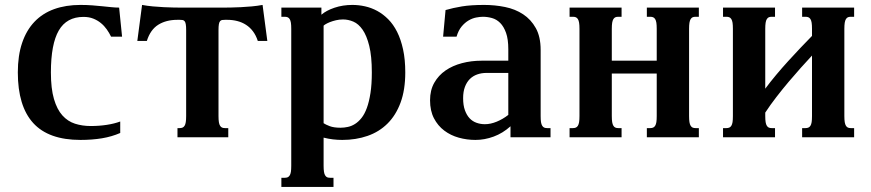

<svg xmlns="http://www.w3.org/2000/svg" viewBox="-20 -549 3485 768"><path d="M342.8 -44.9Q376.5 -44.9 407 -49.6Q437.5 -54.2 460.9 -63V-17.1Q427.2 -2.4 387.7 4.2Q348.1 10.7 301.8 10.7Q174.3 10.7 112.8 -56.9Q51.3 -124.5 51.3 -259.3Q51.3 -326.7 68.4 -377.2Q85.4 -427.7 117.7 -461.7Q149.9 -495.6 196.5 -512.5Q243.2 -529.3 301.8 -529.3Q327.1 -529.3 349.1 -527.6Q371.1 -525.9 390.1 -523.9Q409.2 -522 425.8 -520.3Q442.4 -518.6 456.5 -518.6L468.3 -402.3H424.3Q417 -417.5 407 -431.6Q397 -445.8 383.5 -456.8Q370.1 -467.8 353 -474.6Q335.9 -481.4 314 -481.4Q246.6 -481.4 215.1 -427Q183.6 -372.6 183.6 -259.3Q183.6 -194.8 195.8 -153.1Q208 -111.3 229.5 -87.4Q251 -63.5 280 -54.2Q309.1 -44.9 342.8 -44.9Z M724.6 -428.7Q724.6 -443.8 723.1 -452.1Q721.7 -460.4 718.3 -464.4Q714.8 -468.3 710 -469Q705.1 -469.7 698.7 -469.7H689.5Q644.5 -469.7 613 -450Q581.5 -430.2 567.4 -385.3H529.3L548.3 -529.3Q569.3 -525.4 591.3 -523.4Q613.3 -521.5 635.3 -520.3Q657.2 -519 678.2 -518.8Q699.2 -518.6 717.8 -518.6H860.8Q879.4 -518.6 900.4 -518.8Q921.4 -519 943.4 -520.3Q965.3 -521.5 987.3 -523.4Q1009.3 -525.4 1030.3 -529.3L1049.3 -385.3H1011.2Q1003.9 -407.7 991.9 -423.6Q980 -439.5 964.1 -449.7Q948.2 -460 929.2 -464.8Q910.2 -469.7 889.2 -469.7H879.9Q873 -469.7 868.4 -469Q863.8 -468.3 860.4 -464.4Q856.9 -460.4 855.5 -452.1Q854 -443.8 854 -428.7V-85Q854 -69.8 855.5 -60.5Q856.9 -51.3 860.4 -45.9Q863.8 -40.5 868.4 -38.6Q873 -36.6 879.9 -36.6H893.1V0H689.9V-36.6H698.7Q705.1 -36.6 710 -38.6Q714.8 -40.5 718.3 -45.9Q721.7 -51.3 723.1 -60.5Q724.6 -69.8 724.6 -85Z M1274.4 -56.2Q1282.2 -50.8 1298.8 -44.4Q1315.4 -38.1 1342.3 -38.1Q1356.4 -38.1 1371.3 -41.3Q1386.2 -44.4 1400.1 -53.2Q1414.1 -62 1426.3 -77.4Q1438.5 -92.8 1447.5 -117.4Q1456.5 -142.1 1461.9 -177Q1467.3 -211.9 1467.3 -259.3Q1467.3 -324.2 1457 -365.5Q1446.8 -406.7 1430.4 -430.2Q1414.1 -453.6 1393.6 -462.4Q1373 -471.2 1352.1 -471.2Q1337.4 -471.2 1324 -468Q1310.5 -464.8 1300 -460.7Q1289.6 -456.5 1282.7 -452.4Q1275.9 -448.2 1274.4 -446.3ZM1145 -433.6Q1145 -448.7 1143.6 -458Q1142.1 -467.3 1138.7 -472.7Q1135.3 -478 1130.4 -480Q1125.5 -481.9 1119.1 -481.9H1105.5V-518.6H1265.6V-490.2Q1284.7 -506.8 1317.9 -518.1Q1351.1 -529.3 1389.6 -529.3Q1414.6 -529.3 1439.9 -523.7Q1465.3 -518.1 1488.8 -505.4Q1512.2 -492.7 1532.7 -472.2Q1553.2 -451.7 1568.4 -421.6Q1583.5 -391.6 1592.3 -351.3Q1601.1 -311 1601.1 -259.3Q1601.1 -189.5 1582.3 -138.7Q1563.5 -87.9 1530 -54.7Q1496.6 -21.5 1450.2 -5.4Q1403.8 10.7 1349.1 10.7Q1330.6 10.7 1311.8 8.5Q1293 6.3 1274.4 1.5V113.8Q1274.4 128.9 1275.9 138.2Q1277.3 147.5 1280.8 152.8Q1284.2 158.2 1288.8 160.2Q1293.5 162.1 1300.3 162.1H1314V198.7H1105.5V162.1H1119.1Q1125.5 162.1 1130.4 160.2Q1135.3 158.2 1138.7 152.8Q1142.1 147.5 1143.6 138.2Q1145 128.9 1145 113.8Z M2013.2 -257.3H1925.8Q1905.8 -257.3 1888.7 -251.2Q1871.6 -245.1 1859.1 -232.7Q1846.7 -220.2 1839.6 -201.2Q1832.5 -182.1 1832.5 -156.2Q1832.5 -127.9 1839.6 -108.2Q1846.7 -88.4 1858.4 -75.9Q1870.1 -63.5 1886 -57.9Q1901.9 -52.2 1919.4 -52.2Q1942.4 -52.2 1966.8 -62.3Q1991.2 -72.3 2013.2 -89.4ZM2142.6 -85Q2142.6 -69.8 2144 -60.5Q2145.5 -51.3 2148.9 -45.9Q2152.3 -40.5 2157 -38.6Q2161.6 -36.6 2168.5 -36.6H2182.1V0H2022V-43.9Q1991.2 -16.1 1954.8 -2.7Q1918.5 10.7 1881.8 10.7Q1847.7 10.7 1815.2 1.7Q1782.7 -7.3 1757.1 -26.6Q1731.4 -45.9 1715.8 -75.9Q1700.2 -106 1700.2 -147.9Q1700.2 -188 1717 -217.8Q1733.9 -247.6 1762.2 -267.1Q1790.5 -286.6 1827.9 -296.4Q1865.2 -306.2 1905.8 -306.2H2013.2V-352.1Q2013.2 -392.1 2004.2 -417.5Q1995.1 -442.9 1980.7 -457.3Q1966.3 -471.7 1948 -476.8Q1929.7 -481.9 1911.6 -481.9Q1900.4 -481.9 1885 -479Q1869.6 -476.1 1854.5 -467.3Q1839.4 -458.5 1826.4 -442.9Q1813.5 -427.2 1806.2 -402.3H1752.4L1762.2 -508.8Q1777.3 -513.2 1793.5 -516.8Q1809.6 -520.5 1827.9 -523.4Q1846.2 -526.4 1867.9 -527.8Q1889.6 -529.3 1916.5 -529.3Q1959.5 -529.3 2000.2 -521Q2041 -512.7 2072.5 -491.9Q2104 -471.2 2123.3 -436.5Q2142.6 -401.9 2142.6 -349.1Z M2427.2 -85Q2427.2 -69.8 2428.7 -60.5Q2430.2 -51.3 2433.6 -45.9Q2437 -40.5 2441.7 -38.6Q2446.3 -36.6 2453.1 -36.6H2466.3V0H2258.3V-36.6H2272Q2278.3 -36.6 2283.2 -38.6Q2288.1 -40.5 2291.5 -45.9Q2294.9 -51.3 2296.4 -60.5Q2297.9 -69.8 2297.9 -85V-433.6Q2297.9 -448.7 2296.4 -458Q2294.9 -467.3 2291.5 -472.7Q2288.1 -478 2283.2 -480Q2278.3 -481.9 2272 -481.9H2258.3V-518.6H2466.3V-481.9H2453.1Q2446.3 -481.9 2441.7 -480Q2437 -478 2433.6 -472.7Q2430.2 -467.3 2428.7 -458Q2427.2 -448.7 2427.2 -433.6V-306.2H2606.9V-433.6Q2606.9 -448.7 2605.5 -458Q2604 -467.3 2600.6 -472.7Q2597.2 -478 2592.3 -480Q2587.4 -481.9 2581.1 -481.9H2567.4V-518.6H2775.4V-481.9H2762.2Q2755.4 -481.9 2750.7 -480Q2746.1 -478 2742.7 -472.7Q2739.3 -467.3 2737.8 -458Q2736.3 -448.7 2736.3 -433.6V-85Q2736.3 -69.8 2737.8 -60.5Q2739.3 -51.3 2742.7 -45.9Q2746.1 -40.5 2750.7 -38.6Q2755.4 -36.6 2762.2 -36.6H2775.4V0H2567.4V-36.6H2581.1Q2587.4 -36.6 2592.3 -38.6Q2597.2 -40.5 2600.6 -45.9Q2604 -51.3 2605.5 -60.5Q2606.9 -69.8 2606.9 -85V-254.9H2427.2Z M3188.5 -518.6H3396.5V-481.9H3383.3Q3376.5 -481.9 3371.8 -480Q3367.2 -478 3363.8 -472.7Q3360.4 -467.3 3358.9 -458Q3357.4 -448.7 3357.4 -433.6V-85Q3357.4 -69.8 3358.9 -60.5Q3360.4 -51.3 3363.8 -45.9Q3367.2 -40.5 3371.8 -38.6Q3376.5 -36.6 3383.3 -36.6H3396.5V0H3188.5V-36.6H3202.1Q3208.5 -36.6 3213.4 -38.6Q3218.3 -40.5 3221.7 -45.9Q3225.1 -51.3 3226.6 -60.5Q3228 -69.8 3228 -85V-326.7Q3207.5 -304.7 3183.6 -278.1Q3159.7 -251.5 3134.8 -221.9Q3109.9 -192.4 3085.7 -161.1Q3061.5 -129.9 3041 -98.6V-85Q3041 -69.8 3042.5 -60.5Q3043.9 -51.3 3047.4 -45.9Q3050.8 -40.5 3055.4 -38.6Q3060.1 -36.6 3066.9 -36.6H3080.1V0H2872.1V-36.6H2885.7Q2892.1 -36.6 2897 -38.6Q2901.9 -40.5 2905.3 -45.9Q2908.7 -51.3 2910.2 -60.5Q2911.6 -69.8 2911.6 -85V-433.6Q2911.6 -448.7 2910.2 -458Q2908.7 -467.3 2905.3 -472.7Q2901.9 -478 2897 -480Q2892.1 -481.9 2885.7 -481.9H2872.1V-518.6H3080.1V-481.9H3066.9Q3060.1 -481.9 3055.4 -480Q3050.8 -478 3047.4 -472.7Q3043.9 -467.3 3042.5 -458Q3041 -448.7 3041 -433.6V-194.3Q3061 -221.2 3084.5 -249.3Q3107.9 -277.3 3132.6 -304.4Q3157.2 -331.5 3181.6 -357.2Q3206.1 -382.8 3228 -405.3V-433.6Q3228 -448.7 3226.6 -458Q3225.1 -467.3 3221.7 -472.7Q3218.3 -478 3213.4 -480Q3208.5 -481.9 3202.1 -481.9H3188.5Z"/></svg>

Font: Arian AMU Serif
Style: Bold
Weight: 700
Designer: Ruben Hakobyan (Tarumian)
Foundry: Ruben Hakobyan (Tarumian)
Version: Version 1.002